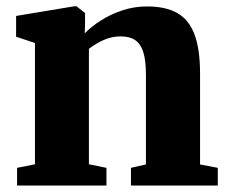

<svg xmlns="http://www.w3.org/2000/svg" viewBox="-20 -576 706 596"><path d="M88.5 -66V-442.5L30 -462V-526.5L210.5 -556.5H217.5L244 -535.5V-499L243 -472.5Q263.5 -493.5 293.2 -512.5Q323 -531.5 359.5 -543.8Q396 -556 437 -556Q493.5 -556 529.8 -535.8Q566 -515.5 583.5 -469.8Q601 -424 601 -347.5V-65.5L656 -55V0H386.5V-55L433 -65.5V-344Q433 -387.5 425 -413.5Q417 -439.5 400 -451.2Q383 -463 355.5 -463Q333.5 -463 315 -456.8Q296.5 -450.5 281.5 -441.5Q266.5 -432.5 256 -424.5V-66L310.5 -55V0H33V-55Z"/></svg>

Font: Merriweather 48pt Black
Style: Regular
Weight: 900
Version: Version 2.100